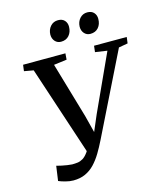

<svg xmlns="http://www.w3.org/2000/svg" viewBox="-137 -1050 988 1163"><g transform="rotate(-15 357.0 -468.0)"><path d="M178 13Q155 13 128.5 6Q102 -1 86.5 -8L99.5 -100Q115 -96 132.2 -92.2Q149.5 -88.5 165.8 -86.2Q182 -84 195.5 -83Q212 -83 229 -85Q246 -87 262.8 -97Q279.5 -107 296.2 -130.2Q313 -153.5 328.5 -196L310 -111L117.5 -693.5L59 -704L64 -743L329.5 -743.5L326.5 -704.5L245 -694L347 -345L386 -192L354 -190.5L417 -338L579.5 -693L504.5 -704L509 -743H714L709 -704L652 -694L399 -181Q379 -140.5 357.8 -105.2Q336.5 -70 311 -43.2Q285.5 -16.5 253 -1.8Q220.5 13 178 13ZM323 -818Q300 -818 285.2 -834.5Q270.5 -851 270.5 -876.5Q271.5 -907.5 290 -928.2Q308.5 -949 337.5 -949Q364.5 -949 378.8 -933Q393 -917 392.5 -893.5Q392 -860.5 373.5 -839.2Q355 -818 323 -818ZM507 -818Q484 -818 469.2 -834.5Q454.5 -851 454.5 -876.5Q455.5 -907.5 474 -928.2Q492.5 -949 521 -949Q548 -949 562.2 -933Q576.5 -917 576 -893.5Q576 -860.5 557.5 -839.2Q539 -818 507 -818Z"/></g></svg>

Font: Merriweather 48pt Medium
Style: Italic
Weight: 500
Italic angle: -7.8°
Version: Version 2.101